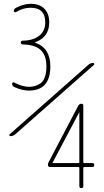

<svg xmlns="http://www.w3.org/2000/svg" viewBox="-20 -756 540 996"><path d="M391.6 85V-172.9H390.6L252.9 87.9L252 88.9L252.9 89.8H386.7Q391.6 89.8 391.6 85ZM402.3 -217.8Q412.1 -217.8 412.1 -208V85Q412.1 89.8 417 89.8H459Q468.8 89.8 468.8 100.1Q468.8 110.4 459 110.4H417Q412.1 110.4 412.1 115.2V210Q412.1 219.7 401.9 219.7Q391.6 219.7 391.6 210V115.2Q391.6 110.4 386.7 110.4H239.3Q229.5 110.4 228.5 99.6Q228.5 90.8 234.4 81.1L386.7 -209Q392.6 -217.8 402.3 -217.8ZM53.7 -304.7Q43 -309.6 43 -322.3Q43 -326.2 46.4 -328.1Q49.8 -330.1 53.7 -328.1Q95.7 -305.7 129.9 -305.7Q146.5 -305.7 160.6 -309.6Q174.8 -313.5 189.5 -323.2Q204.1 -333 212.4 -355.5Q220.7 -377.9 220.7 -412.1Q220.7 -468.8 190.9 -496.6Q161.1 -524.4 98.6 -525.4Q87.9 -525.4 87.9 -535.2Q87.9 -544.9 97.7 -544.9Q152.3 -545.9 183.6 -570.8Q214.8 -595.7 214.8 -639.6Q214.8 -715.8 138.7 -715.8Q98.6 -715.8 63.5 -693.4Q60.5 -691.4 56.2 -692.9Q51.8 -694.3 51.8 -698.2Q51.8 -710 63.5 -715.8Q101.6 -735.4 138.7 -736.3Q184.6 -736.3 210 -710.9Q235.4 -685.5 235.4 -639.6Q235.4 -563.5 163.1 -537.1Q162.1 -537.1 162.1 -536.1Q162.1 -534.2 163.1 -534.2Q241.2 -506.8 241.2 -412.1Q241.2 -286.1 129.9 -286.1Q94.7 -286.1 53.7 -304.7ZM34.2 -49.8Q30.3 -49.8 28.8 -53.7Q27.3 -57.6 30.3 -59.6L438.5 -419.9Q450.2 -429.7 463.9 -429.7Q466.8 -429.7 468.3 -425.8Q469.7 -421.9 467.8 -419.9L59.6 -59.6Q47.9 -49.8 34.2 -49.8Z"/></svg>

Font: Rounded-X Mgen+ 2m thin
Style: Regular
Weight: 100
Designer: [Source Han Sans]
Ryoko NISHIZUKA  (kana & ideographs); Paul D. Hunt (Latin, Greek & Cyrillic); Wenlong ZHANG  (bopomofo
Version: Version 1.059.20150602